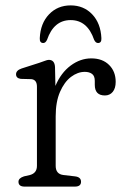

<svg xmlns="http://www.w3.org/2000/svg" viewBox="-20 -692 466 712"><path d="M184 -443.5 185.5 -373.5Q206 -422 242 -448.8Q278 -475.5 318.5 -475.5Q360 -475.5 384.5 -451.2Q409 -427 409 -388.5Q409 -364.5 398 -351.2Q387 -338 369 -338Q331.5 -338 331.5 -377.5V-392Q331.5 -410.5 321.2 -418Q311 -425.5 294.5 -425.5Q268 -425.5 243.2 -406.8Q218.5 -388 202.5 -351.2Q186.5 -314.5 186.5 -260.5V-77Q186.5 -46.5 215 -43L258 -38Q280.5 -35.5 280.5 -18Q280.5 0 257.5 0H71.5Q48.5 0 48.5 -18Q48.5 -31.5 69 -38L91 -43Q117 -50 117 -77V-370.5Q117 -396.5 96 -398.5L57 -399.5Q39.5 -402 39.5 -416.5Q39.5 -431 60 -438L125.5 -459Q136 -462.5 145.8 -466.2Q155.5 -470 161 -470Q182.5 -470 184 -443.5ZM242 -617.5Q179.5 -617.5 154.5 -544.5Q149 -532.5 140.5 -532.5Q126.5 -532.5 127.5 -550.5Q130 -605.5 161.8 -638.8Q193.5 -672 242 -672Q290.5 -672 322 -638.8Q353.5 -605.5 356 -550.5Q357 -532.5 343.5 -532.5Q334.5 -532.5 329 -544.5Q304 -617.5 242 -617.5Z"/></svg>

Font: Fraunces 9pt S100 Light
Style: Regular
Weight: 300
Version: Version 1.000; ttfautohint (v1.8.3)